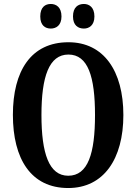

<svg xmlns="http://www.w3.org/2000/svg" viewBox="-20 -938 687 968"><path d="M403 -794C429 -794 456 -810 456 -855C456 -902 429 -918 403 -918C374 -918 348 -902 348 -855C348 -810 374 -794 403 -794ZM236 -794C263 -794 290 -810 290 -855C290 -902 263 -918 236 -918C208 -918 183 -902 183 -855C183 -810 208 -794 236 -794ZM324 10C503 10 602 -137 602 -358C602 -580 503 -725 325 -725C136 -725 45 -580 45 -359C45 -137 136 10 324 10ZM324 -52C227 -52 189 -165 189 -358C189 -551 227 -663 325 -663C424 -663 459 -551 459 -358C459 -165 424 -52 324 -52Z"/></svg>

Font: Noto Serif Sinhala ExtraCondensed
Style: Bold
Weight: 700
Width: 2
Designer: Jelle Bosma - Monotype Design Team
Foundry: Monotype Imaging Inc.
Version: Version 2.007